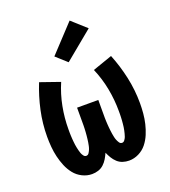

<svg xmlns="http://www.w3.org/2000/svg" viewBox="-143 -890 887 1003"><g transform="rotate(-20 300.0 -389.0)"><path d="M197 8Q169 8 143 -5Q117 -18 99.5 -40Q82 -62 71 -88.5Q60 -115 53.5 -142.5Q47 -170 44.5 -198.5Q42 -227 42 -255Q42 -328 57.5 -399.5Q73 -471 100 -538L209 -500Q184 -442 172 -379.5Q160 -317 160 -254Q160 -245 160 -236.5Q160 -228 160.5 -219Q161 -210 161.5 -201.5Q162 -193 163 -184Q164 -175 165 -166.5Q166 -158 168 -149.5Q170 -141 172 -132.5Q174 -124 177 -116Q180 -108 186 -100Q192 -92 200 -92Q210 -92 215.5 -100.5Q221 -109 224.5 -117.5Q228 -126 230 -135.5Q232 -145 233.5 -154Q235 -163 236 -172Q237 -181 238 -190.5Q239 -200 239.5 -209.5Q240 -219 240.5 -228Q241 -237 241 -246.5Q241 -256 241 -265V-345H359V-265Q359 -256 359 -246.5Q359 -237 359.5 -228Q360 -219 360.5 -209.5Q361 -200 362 -190.5Q363 -181 364 -172Q365 -163 366.5 -154Q368 -145 370 -135.5Q372 -126 375.5 -117.5Q379 -109 384.5 -100.5Q390 -92 400 -92Q408 -92 414 -100Q420 -108 423 -116Q426 -124 428 -132.5Q430 -141 432 -149.5Q434 -158 435 -166.5Q436 -175 437 -184Q438 -193 438.5 -201.5Q439 -210 439.5 -219Q440 -228 440 -236.5Q440 -245 440 -254Q440 -317 428 -379.5Q416 -442 391 -500L500 -538Q527 -471 542.5 -399.5Q558 -328 558 -255Q558 -227 555.5 -198.5Q553 -170 546.5 -142.5Q540 -115 529 -88.5Q518 -62 500.5 -40Q483 -18 457 -5Q431 8 403 8Q385 8 368 2.5Q351 -3 338 -15Q325 -27 316 -42Q307 -57 300 -73Q293 -57 284 -42Q275 -27 262 -15Q249 -3 232 2.5Q215 8 197 8ZM281 -583 221 -637 360 -786 440 -714Z"/></g></svg>

Font: Iosevka Slab Extended
Style: Bold
Weight: 700
Width: 7
Monospace: yes
Designer: Belleve Invis
Foundry: Belleve Invis
Version: Version 11.1.0; ttfautohint (v1.8.3)